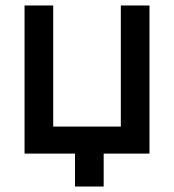

<svg xmlns="http://www.w3.org/2000/svg" viewBox="-20 -560 635 700"><path d="M253.5 120V0H69.5V-540H174V-98.5H420.5V-540H525V0H358V120Z"/></svg>

Font: Cns Manrope SemBd
Style: Regular
Weight: 600
Designer: Mikhail Sharanda
Foundry: Mikhail Sharanda
Version: Version 4.504